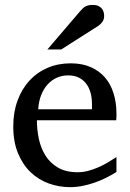

<svg xmlns="http://www.w3.org/2000/svg" viewBox="-20 -753 530 785"><path d="M456.1 -49.8Q435.1 -36.6 412.4 -25.4Q389.6 -14.2 365.5 -5.9Q341.3 2.4 316.4 7.3Q291.5 12.2 266.1 12.2Q220.7 12.2 178.7 -3.2Q136.7 -18.6 104.7 -49.3Q72.8 -80.1 53.5 -126.7Q34.2 -173.3 34.2 -235.8Q34.2 -294.4 51.8 -342Q69.3 -389.6 100.6 -423.6Q131.8 -457.5 174.8 -475.8Q217.8 -494.1 269 -494.1Q315.4 -494.1 350.6 -478.8Q385.7 -463.4 409.2 -436.3Q432.6 -409.2 444.3 -371.3Q456.1 -333.5 456.1 -289.1V-275.9Q456.1 -268.1 455.1 -261.2H130.9Q130.9 -223.1 138.9 -185.1Q147 -147 166 -116.7Q185.1 -86.4 217.3 -67.6Q249.5 -48.8 297.9 -48.8Q319.3 -48.8 340.3 -54.4Q361.3 -60.1 381.6 -68.8Q401.9 -77.6 420.4 -88.6Q439 -99.6 456.1 -110.8ZM356 -328.1Q356 -353 350.1 -374.3Q344.2 -395.5 332.3 -411.1Q320.3 -426.8 302 -435.8Q283.7 -444.8 258.8 -444.8Q233.9 -444.8 212.4 -435.3Q190.9 -425.8 174.6 -407.7Q158.2 -389.6 148.2 -364Q138.2 -338.4 136.2 -306.2H356ZM405.8 -688Q405.8 -674.3 399.2 -664.6Q392.6 -654.8 382.8 -647.9L230.5 -550.8H173.8L306.6 -706.1Q312.5 -712.4 317.4 -717.5Q322.3 -722.7 328.1 -726.1Q334 -729.5 341.6 -731.2Q349.1 -732.9 359.9 -732.9Q373 -732.9 381.8 -728.8Q390.6 -724.6 396 -718.3Q401.4 -711.9 403.6 -703.9Q405.8 -695.8 405.8 -688Z"/></svg>

Font: BabelStone Ogham Pictish
Style: Regular
Weight: 400
Designer: Andrew West
Foundry: BabelStone
Version: Version 1.02 March 14, 2022